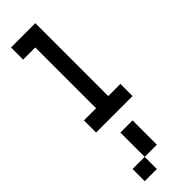

<svg xmlns="http://www.w3.org/2000/svg" viewBox="-359 -709 1117 1117"><g transform="rotate(-45 200.0 -150.0)"><path d="M50 0H350V-100H250V-700H50V-600H150V-100H50ZM50 400H150V300H50ZM150 300H250V100H150Z"/></g></svg>

Font: LS-VG5000
Style: Regular
Weight: 400
Designer: Justin Bihan, 2021
Foundry: Justin Bihan, 2021
Version: Version 1.000;Glyphs 3.1.2 (3151)